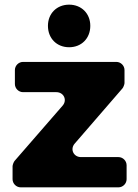

<svg xmlns="http://www.w3.org/2000/svg" viewBox="-20 -805 593 825"><path d="M277 -785C224 -785 186 -747 186 -694C186 -640 224 -602 277 -602C330 -602 368 -640 368 -694C368 -747 330 -785 277 -785ZM515 -448V-504C515 -523 499 -539 480 -539H79C60 -539 44 -523 44 -504V-444C44 -425 60 -409 79 -409H222C254 -409 270 -375 249 -351L43 -114C39 -110 34 -96 34 -91V-35C34 -16 50 0 69 0H489C508 0 524 -16 524 -35V-95C524 -114 508 -130 489 -130H328C296 -130 280 -164 301 -188L506 -425C510 -429 515 -443 515 -448Z"/></svg>

Font: Trueno
Style: RoundBd
Weight: 700
Designer: Julieta Ulanovsky, Jasper
Foundry: Julieta Ulanovsky, Cannot Into Space Fonts
Version: Version 3.001